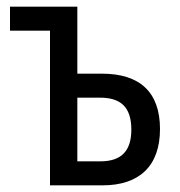

<svg xmlns="http://www.w3.org/2000/svg" viewBox="-20 -556 540 576"><path d="M130 0H288C397 0 460 -57 460 -169C460 -280 399 -335 286 -335H212V-536H10V-464H130ZM212 -72V-263H280C342 -263 374 -235 374 -167C374 -102 343 -72 281 -72Z"/></svg>

Font: Noto Sans Mono ExtraCondensed
Style: Regular
Weight: 400
Width: 2
Designer: Monotype Design Team
Foundry: Monotype Imaging Inc.
Version: Version 2.014